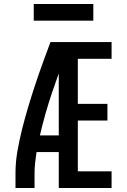

<svg xmlns="http://www.w3.org/2000/svg" viewBox="-20 -947 640 967"><path d="M58 0V-74Q58 -131 68 -187.5Q78 -244 92 -299.5Q106 -355 122.5 -410Q139 -465 157 -519.5Q175 -574 194.5 -627.5Q214 -681 234 -735H276V-721L323 -705Q282 -597 244.5 -487.5Q207 -378 181 -265H276V-181H164Q160 -154 157 -127.5Q154 -101 154 -74V0ZM276 0V-735H542V-651H372V-424H521V-340H372V-84H542V0ZM150 -843V-927H450V-843Z"/></svg>

Font: Iosevka Curly Medium Extended
Style: Regular
Weight: 500
Width: 7
Monospace: yes
Designer: Belleve Invis
Foundry: Belleve Invis
Version: Version 11.1.0; ttfautohint (v1.8.3)